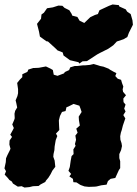

<svg xmlns="http://www.w3.org/2000/svg" viewBox="-37 -814 616 861"><path d="M112 -509H116L137 -510L169 -516L190 -506L200 -500L204 -479L221 -474L250 -485L254 -491L273 -500L278 -512L298 -518H309L335 -521H344L366 -523L383 -527L403 -521L412 -518L427 -515L450 -506L457 -501L473 -492L485 -486L480 -473L491 -461L506 -456L510 -442L516 -426L513 -413L515 -402L528 -387L516 -372L517 -356L526 -345L520 -327L526 -314L516 -298L525 -283L514 -251L509 -231L505 -219L502 -203L503 -187L508 -172L510 -159L506 -141L498 -123V-105L502 -91V-60L496 -51L490 -38L480 -16L459 -12L447 -2L441 14L417 17L397 22L389 23L361 24L342 22L328 17L323 15L306 4L292 3L290 -12L274 -23L282 -34L270 -48L276 -65L280 -93L284 -114L293 -123L292 -144L302 -160L299 -168L304 -187L301 -206L311 -219L305 -237L321 -251L317 -275L316 -291L329 -312L324 -327L319 -340L293 -348L269 -336L261 -333L257 -316L241 -312L232 -294L227 -274L228 -248L229 -231L214 -215L220 -204L213 -186L211 -175L208 -157L207 -141L203 -123L202 -111L208 -94L211 -66L198 -49L190 -33L180 -17L169 -4L166 2L145 13L136 20L111 21L95 25L73 27L60 21L43 23L21 9L16 0L5 -7L-2 -16L-16 -31L-10 -46L-17 -59L-11 -87L-10 -104L-4 -118L7 -140L10 -147L5 -166L6 -184L17 -200L9 -210L20 -230L25 -240L18 -256L27 -277L29 -284L28 -304L31 -317L40 -332L36 -352L33 -364L41 -383L44 -396V-414L40 -442L52 -457L63 -468V-481L86 -492L90 -502ZM319 -529 315 -535 277 -544 248 -565 244 -579 221 -588 212 -597 178 -628 171 -629 142 -650 138 -672 129 -707 147 -730 149 -749 160 -757 174 -777 200 -781 225 -789 243 -788 252 -779 274 -768 284 -752 287 -744 310 -738 320 -721 341 -711 368 -737 389 -747 402 -751 409 -768 452 -788 468 -794 496 -791 498 -785 527 -772 533 -762 549 -751 557 -723 559 -703 541 -667 534 -648 517 -638 487 -628 471 -611 448 -595 412 -577 399 -570 353 -540 333 -539Z"/></svg>

Font: Winky Rough Black
Style: Italic
Weight: 900
Italic angle: -8.97852°
Designer: Simon Atzbach
Foundry: typofactur
Version: Version 1.206; ttfautohint (v1.8.4.7-5d5b)